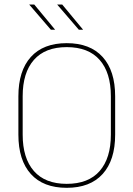

<svg xmlns="http://www.w3.org/2000/svg" viewBox="-20 -844 606 872"><path d="M283 9Q176.5 9 120 -53.8Q63.5 -116.5 63.5 -232.5V-406.5Q63.5 -522.5 120 -585.2Q176.5 -648 283 -648Q389.5 -648 446.2 -585.2Q503 -522.5 503 -406.5V-232.5Q503 -116.5 446.2 -53.8Q389.5 9 283 9ZM283 -9Q381.5 -9 432.5 -67.2Q483.5 -125.5 483.5 -232.5V-407Q483.5 -514 432.5 -572Q381.5 -630 283 -630Q185 -630 134 -572Q83 -514 83 -407V-232.5Q83 -125.5 134 -67.2Q185 -9 283 -9ZM135.5 -823.5 230 -709.5V-709H211L112.5 -823.5ZM262.5 -823.5 357 -709.5V-709H338L239.5 -823.5Z"/></svg>

Font: Anek Latin Medium Thin
Style: Regular
Weight: 250
Version: Version 1.003